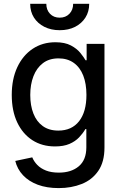

<svg xmlns="http://www.w3.org/2000/svg" viewBox="-20 -755 624 988"><path d="M282.2 212.9Q220.7 212.9 174.3 195.6Q127.9 178.2 98.4 146.7Q68.8 115.2 58.6 73.2L146 54.7Q154.8 76.2 172.1 94Q189.5 111.8 216.8 122.6Q244.1 133.3 282.7 133.3Q346.7 133.3 385.5 100.6Q424.3 67.9 424.3 2.9V-90.8H419.4Q406.7 -68.8 387 -48.1Q367.2 -27.3 337.2 -14.4Q307.1 -1.5 263.2 -1.5Q196.3 -1.5 146.5 -33.7Q96.7 -65.9 68.6 -125.2Q40.5 -184.6 40.5 -266.6Q40.5 -347.7 68.8 -408.7Q97.2 -469.7 147.9 -503.7Q198.7 -537.6 265.1 -537.6Q314 -537.6 344.7 -521.2Q375.5 -504.9 393.1 -483.2Q410.6 -461.4 420.4 -444.8H425.8V-529.3H517.6V3.9Q517.6 78.1 485.8 124.3Q454.1 170.4 400.6 191.7Q347.2 212.9 282.2 212.9ZM280.3 -83Q349.1 -83 387 -131.3Q424.8 -179.7 424.8 -266.6Q424.8 -324.2 408.2 -366.5Q391.6 -408.7 359.4 -431.6Q327.1 -454.6 281.2 -454.6Q232.9 -454.6 200.7 -429.9Q168.5 -405.3 152.1 -362.8Q135.7 -320.3 135.7 -266.6Q135.7 -211.9 151.9 -170.7Q168 -129.4 200.2 -106.2Q232.4 -83 280.3 -83ZM287.1 -599.6Q242.7 -599.6 208.3 -616.9Q173.8 -634.3 154.5 -664.8Q135.3 -695.3 135.3 -735.4H218.3Q218.3 -704.1 237.3 -684.1Q256.3 -664.1 287.1 -664.1Q317.9 -664.1 337.2 -684.1Q356.4 -704.1 356.4 -735.4H439Q439 -695.3 419.7 -664.8Q400.4 -634.3 366.5 -616.9Q332.5 -599.6 287.1 -599.6Z"/></svg>

Font: Inter Cardless Tabular
Style: Regular
Weight: 400
Designer: Rasmus Andersson
Foundry: rsms
Version: Version 4.000;git-4fc901f